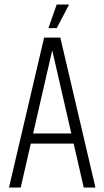

<svg xmlns="http://www.w3.org/2000/svg" viewBox="-20 -833 464 853"><path d="M199 -666H248L404 0H352ZM79 -240H335V-195H79ZM176 -666H225L72 0H20ZM232 -813H287L232 -708H195Z"/></svg>

Font: Khand Variable Light
Style: Regular
Weight: 300
Designer: Satya Rajpurohit
Foundry: Indian Type Foundry
Version: Version 3.000